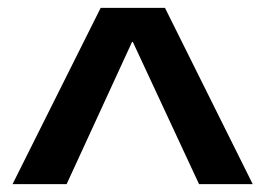

<svg xmlns="http://www.w3.org/2000/svg" viewBox="-20 -750 677 490"><path d="M12 -280 237 -730H401L625 -280H488L319 -643H317L150 -280Z"/></svg>

Font: M PLUS 1 Thin SemiBold
Style: Regular
Weight: 600
Version: Version 1.001